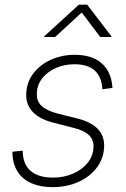

<svg xmlns="http://www.w3.org/2000/svg" viewBox="-20 -773 529 804"><path d="M201.2 10.7Q149.9 10.7 113 -5.1Q76.2 -21 55.7 -51.3Q35.2 -81.5 32.2 -123.5Q32.2 -128.4 32.2 -130.4Q32.2 -132.3 32.2 -137.7L75.2 -142.1Q75.2 -85.9 107.9 -57.6Q140.6 -29.3 201.7 -29.3Q247.6 -29.3 285.9 -45.9Q324.2 -62.5 347.4 -91.6Q370.6 -120.6 371.6 -157.7Q372.6 -188.5 351.8 -207.8Q331.1 -227.1 289.1 -237.3L205.6 -258.8Q146.5 -273.4 117.2 -304.2Q87.9 -335 89.8 -380.9Q91.8 -429.2 119.9 -465.8Q147.9 -502.4 193.4 -522.9Q238.8 -543.5 293 -543.5Q362.8 -543.5 402.6 -510.7Q442.4 -478 449.7 -418.5Q450.2 -414.6 450.4 -411.9Q450.7 -409.2 450.7 -404.8L408.7 -399.4Q406.2 -449.7 377.7 -476.8Q349.1 -503.9 292.5 -503.9Q249 -503.9 213.4 -488Q177.7 -472.2 156.2 -444.3Q134.8 -416.5 134.3 -380.9Q132.8 -349.1 154.5 -329.1Q176.3 -309.1 221.7 -297.4L303.7 -276.9Q360.8 -262.7 389.4 -233.2Q418 -203.6 416 -157.7Q414.6 -120.1 397.2 -89.1Q379.9 -58.1 350.1 -35.6Q320.3 -13.2 282 -1.2Q243.7 10.7 201.2 10.7ZM210.9 -618.2H164.6L165 -620.6L310.1 -753.4H345.2L446.8 -620.6L446.3 -618.2H399.4L322.3 -720.7Z"/></svg>

Font: Inter 20pt ExtraLight
Style: Italic
Weight: 250
Italic angle: -9.3988°
Version: Version 4.001;git-66647c0bb